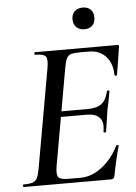

<svg xmlns="http://www.w3.org/2000/svg" viewBox="-56 -857 637 900"><g transform="rotate(-5 262.5 -407.0)"><path d="M19 0Q16 0 16 -6Q16 -12 19 -12Q47 -12 62 -17Q77 -22 84 -37Q91 -52 96 -81L178 -544Q186 -587 176 -600Q166 -613 125 -613Q123 -613 123 -619Q123 -625 125 -625H515Q523 -625 521 -616Q518 -597 514 -572Q510 -547 506.5 -523.5Q503 -500 500 -485Q499 -481 493.5 -482.5Q488 -484 488 -486Q488 -541 458 -573.5Q428 -606 378 -606H337Q308 -606 294 -601.5Q280 -597 273.5 -583.5Q267 -570 262 -543L181 -85Q174 -44 184 -32Q194 -20 233 -20H288Q340 -20 388.5 -57Q437 -94 468 -156Q470 -159 475.5 -157.5Q481 -156 479 -154Q471 -126 462 -87Q453 -48 447 -15Q444 0 431 0ZM426 -225Q425 -221 419 -221.5Q413 -222 414 -226Q422 -271 403 -291.5Q384 -312 342 -312H183L186 -338H349Q392 -338 414.5 -355Q437 -372 446 -412Q447 -417 453 -416.5Q459 -416 458 -411Q453 -380 449 -362Q445 -344 441 -325Q437 -301 434 -277Q431 -253 426 -225ZM367 -712Q344 -712 329.5 -725.5Q315 -739 315 -764Q315 -787 329.5 -800.5Q344 -814 367 -814Q391 -814 404.5 -800.5Q418 -787 418 -764Q418 -739 404.5 -725.5Q391 -712 367 -712Z"/></g></svg>

Font: Cormorant Light SemiBold
Style: Italic
Weight: 600
Italic angle: -10°
Version: Version 4.000